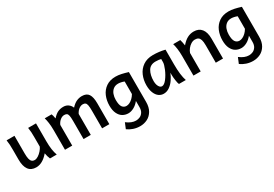

<svg xmlns="http://www.w3.org/2000/svg" viewBox="38 -1419 3656 2559"><g transform="rotate(-30 1866.5 -139.5)"><path d="M417 -94.2Q327.1 12.2 228 12.2Q150.9 12.2 112.1 -40.5Q73.2 -93.3 73.2 -197.8V-341.8Q73.2 -393.1 71.5 -425Q69.8 -457 63.5 -498H184.6V-227.1Q184.6 -175.8 191.7 -144.3Q198.7 -112.8 215.3 -97.9Q231.9 -83 259.8 -83Q284.2 -83 313.7 -101.8Q343.3 -120.6 368.2 -149.2Q393.1 -177.7 404.8 -204.6V-341.8Q404.8 -394 403.1 -424.8Q401.4 -455.6 395 -498H516.1V-219.7Q516.1 -84.5 547.9 0H443.8Q435.5 -19.5 428 -44.9Q420.4 -70.3 417 -94.2Z M1071.8 0H960.4V-278.3Q960.4 -333 954.8 -360.1Q949.2 -387.2 935.8 -397Q922.4 -406.7 896.5 -406.7Q864.3 -406.7 833.7 -382.1Q803.2 -357.4 786.1 -317.9V0H674.8V-300.3Q674.8 -364.7 667.5 -415.5Q660.2 -466.3 650.4 -498H756.3Q766.1 -476.1 774.9 -424.8Q816.9 -472.2 855.5 -490Q894 -507.8 939.9 -507.8Q984.9 -507.8 1015.9 -484.4Q1046.9 -460.9 1060.1 -425.8Q1102.5 -471.7 1142.6 -489.7Q1182.6 -507.8 1225.6 -507.8Q1297.4 -507.8 1327.4 -462.2Q1357.4 -416.5 1357.4 -322.3V0H1246.1V-268.6Q1246.1 -326.2 1240.5 -355.2Q1234.9 -384.3 1221.4 -395.5Q1208 -406.7 1182.1 -406.7Q1150.4 -406.7 1120.6 -384Q1090.8 -361.3 1071.8 -322.3Z M1702.6 229.5Q1649.4 229.5 1600.8 213.1Q1552.2 196.8 1513.7 168.5L1549.8 81.1Q1623.5 137.2 1691.4 137.2Q1722.2 137.2 1751.2 124.3Q1780.3 111.3 1799.6 81.5Q1818.8 51.8 1818.8 4.9V-90.8Q1782.2 -45.4 1738 -21.5Q1693.8 2.4 1652.3 2.4Q1605.5 2.4 1566.9 -19.8Q1528.3 -42 1504.9 -90.1Q1481.4 -138.2 1481.4 -212.4Q1481.4 -291 1509.8 -358.2Q1538.1 -425.3 1597.2 -466.6Q1656.2 -507.8 1744.1 -507.8Q1785.6 -507.8 1832.3 -497.6Q1878.9 -487.3 1930.2 -471.2V-12.2Q1930.2 69.3 1897.9 123.8Q1865.7 178.2 1814 203.9Q1762.2 229.5 1702.6 229.5ZM1728.5 -409.7Q1682.1 -409.7 1651.6 -385.3Q1621.1 -360.8 1606.9 -321.5Q1592.8 -282.2 1592.8 -236.8Q1592.8 -159.7 1615.7 -127.7Q1638.7 -95.7 1679.7 -95.7Q1701.7 -95.7 1727.1 -107.7Q1752.4 -119.6 1776.6 -142.8Q1800.8 -166 1818.8 -197.3V-390.1Q1798.3 -398.9 1773.2 -404.3Q1748 -409.7 1728.5 -409.7Z M2404.8 -152.8V-187Q2384.3 -135.7 2353 -90.8Q2321.8 -45.9 2280 -16.8Q2238.3 12.2 2190.4 12.2Q2148.9 12.2 2115.7 -12.5Q2082.5 -37.1 2063.2 -85.2Q2043.9 -133.3 2043.9 -200.2Q2043.9 -281.7 2074 -351.8Q2104 -421.9 2166.3 -464.8Q2228.5 -507.8 2319.8 -507.8Q2412.1 -507.8 2502.4 -485.8V-258.8Q2502.4 -91.3 2534.2 0H2428.7Q2418.9 -19 2411.9 -69.1Q2404.8 -119.1 2404.8 -152.8ZM2306.6 -415.5Q2226.1 -415.5 2190.7 -354.7Q2155.3 -293.9 2155.3 -200.2Q2155.3 -167.5 2163.8 -141.4Q2172.4 -115.2 2186.8 -100.6Q2201.2 -85.9 2218.3 -85.9Q2253.9 -85.9 2293.9 -138.2Q2334 -190.4 2362.1 -257.6Q2390.1 -324.7 2390.1 -357.9V-406.2Q2374 -410.2 2355.5 -412.8Q2336.9 -415.5 2306.6 -415.5Z M2995.6 -268.6Q2995.6 -321.8 2986.1 -351.8Q2976.6 -381.8 2957.8 -394.3Q2939 -406.7 2907.7 -406.7Q2877 -406.7 2847.4 -388.7Q2817.9 -370.6 2795.4 -342Q2772.9 -313.5 2763.2 -283.2V0H2651.9V-300.3Q2651.9 -365.2 2644.5 -416.3Q2637.2 -467.3 2627.4 -498H2736.3Q2741.2 -484.9 2746.8 -456.5Q2752.4 -428.2 2755.9 -405.3Q2801.8 -459 2848.1 -483.4Q2894.5 -507.8 2946.8 -507.8Q3023.9 -507.8 3065.4 -456.3Q3106.9 -404.8 3106.9 -305.2V0H2995.6Z M3441.9 229.5Q3388.7 229.5 3340.1 213.1Q3291.5 196.8 3252.9 168.5L3289.1 81.1Q3362.8 137.2 3430.7 137.2Q3461.4 137.2 3490.5 124.3Q3519.5 111.3 3538.8 81.5Q3558.1 51.8 3558.1 4.9V-90.8Q3521.5 -45.4 3477.3 -21.5Q3433.1 2.4 3391.6 2.4Q3344.7 2.4 3306.2 -19.8Q3267.6 -42 3244.1 -90.1Q3220.7 -138.2 3220.7 -212.4Q3220.7 -291 3249 -358.2Q3277.3 -425.3 3336.4 -466.6Q3395.5 -507.8 3483.4 -507.8Q3524.9 -507.8 3571.5 -497.6Q3618.2 -487.3 3669.4 -471.2V-12.2Q3669.4 69.3 3637.2 123.8Q3605 178.2 3553.2 203.9Q3501.5 229.5 3441.9 229.5ZM3467.8 -409.7Q3421.4 -409.7 3390.9 -385.3Q3360.4 -360.8 3346.2 -321.5Q3332 -282.2 3332 -236.8Q3332 -159.7 3355 -127.7Q3377.9 -95.7 3418.9 -95.7Q3440.9 -95.7 3466.3 -107.7Q3491.7 -119.6 3515.9 -142.8Q3540 -166 3558.1 -197.3V-390.1Q3537.6 -398.9 3512.5 -404.3Q3487.3 -409.7 3467.8 -409.7Z"/></g></svg>

Font: Lesson One Medium
Style: Regular
Weight: 500
Designer: But Ko, Victor Gaultney, Annie Olsen, Julie Remington, Don Collingsworth, Eric Hays, Becca Hirsbrunner
Version: Version 1.100